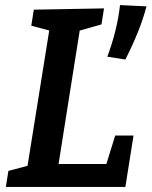

<svg xmlns="http://www.w3.org/2000/svg" viewBox="-20 -735 596 755"><path d="M433 -202H505L473 0H3L13 -63L104 -87L86 -69L176 -630L189 -611L103 -634L113 -697L389 -702L379 -639L280 -611L296 -631L206 -63L193 -90H414L392 -70ZM473 -501 402 -512Q421 -563 433.5 -613Q446 -663 452 -715L556 -710Q544 -663 523 -610.5Q502 -558 473 -501Z"/></svg>

Font: Bitter Thin SemiBold
Style: Italic
Weight: 600
Italic angle: -9°
Version: Version 2.002